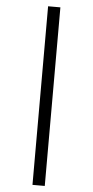

<svg xmlns="http://www.w3.org/2000/svg" viewBox="-67 -1015 551 1139"><g transform="rotate(5 208.5 -445.5)"><path d="M171.9 -976.6H245.1V86.9H171.9Z"/></g></svg>

Font: Armata
Style: Regular
Weight: 400
Designer: Viktoriya Grabowska
Foundry: Viktoriya Grabowska
Version: Version 1.002